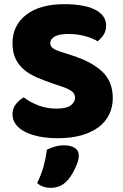

<svg xmlns="http://www.w3.org/2000/svg" viewBox="-20 -645 591 921"><path d="M251 -124Q300 -124 320 -140Q340 -156 340 -176Q340 -196 324 -207.5Q308 -219 279 -229L237 -243Q193 -258 157 -273.5Q121 -289 95 -311Q69 -333 54.5 -363.5Q40 -394 40 -438Q40 -523 105.5 -574Q171 -625 289 -625Q332 -625 369 -619Q406 -613 432.5 -600.5Q459 -588 474 -568.5Q489 -549 489 -523Q489 -497 477 -478.5Q465 -460 448 -447Q426 -461 389 -471.5Q352 -482 308 -482Q263 -482 242 -469.5Q221 -457 221 -438Q221 -423 234 -413.5Q247 -404 273 -396L326 -379Q420 -349 470.5 -301.5Q521 -254 521 -174Q521 -132 504 -96.5Q487 -61 453.5 -35.5Q420 -10 370.5 4Q321 18 257 18Q211 18 171.5 10.5Q132 3 102.5 -11.5Q73 -26 56.5 -47.5Q40 -69 40 -97Q40 -126 57 -146.5Q74 -167 94 -178Q122 -156 162.5 -140Q203 -124 251 -124ZM301 223Q284 241 264.5 248.5Q245 256 222 256Q184 256 158 233Q179 191 189.5 151.5Q200 112 205 73Q221 65 242.5 58.5Q264 52 286 52Q318 52 338 64Q358 76 358 104Q358 116 352.5 132.5Q347 149 339 165.5Q331 182 321 197.5Q311 213 301 223Z"/></svg>

Font: Baloo Paaji 2 ExtraBold
Style: Regular
Weight: 800
Designer: Shuchita Grover, Noopur Datye and Ek Type
Foundry: Ek Type
Version: Version 1.640;hotconv 1.0.111;makeotfexe 2.5.65597; ttfautoh